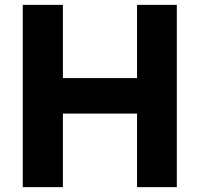

<svg xmlns="http://www.w3.org/2000/svg" viewBox="-20 -770 822 790"><path d="M543.9 -750H707.5V0H543.9V-302.7H238.8V0H73.7V-750H238.8V-448.7H543.9Z"/></svg>

Font: Now
Style: Bold
Weight: 700
Designer: Alfredo Marco Pradil
Foundry: Alfredo Marco Pradil
Version: Version 1.002;PS 001.002;hotconv 1.0.88;makeotf.lib2.5.64775